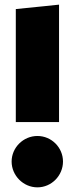

<svg xmlns="http://www.w3.org/2000/svg" viewBox="-20 -784 321 826"><path d="M234 -764 48 -745V-259H234ZM141 -199C80 -199 30 -149 30 -89C30 -29 80 22 141 22C202 22 251 -29 251 -89C251 -149 202 -199 141 -199Z"/></svg>

Font: Fira Sans Ultra
Style: Regular
Weight: 950
Designer: Carrois Corporate & Edenspiekermann AG
Foundry: Carrois Corporate GbR & Edenspiekermann AG
Version: Version 4.203;PS 004.203;hotconv 1.0.88;makeotf.lib2.5.64775